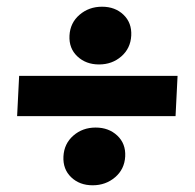

<svg xmlns="http://www.w3.org/2000/svg" viewBox="-20 -616 580 572"><path d="M275 -424Q236 -424 210.5 -448Q185 -472 187 -510Q189 -548 217 -572Q245 -596 284 -596Q323 -596 348 -572Q373 -548 371 -510Q369 -472 341.5 -448Q314 -424 275 -424ZM169 -150Q171 -188 198.5 -212Q226 -236 265 -236Q304 -236 329.5 -212Q355 -188 353 -150Q351 -112 323 -88Q295 -64 256 -64Q217 -64 192 -88Q167 -112 169 -150ZM37 -390H509L503 -270H31Z"/></svg>

Font: Kilde Sans Black
Style: Regular
Weight: 900
Italic angle: -3°
Designer: Paul D. Hunt
Foundry: Adobe Systems Incorporated
Version: Version 1.050;PS Version 1.000;hotconv 1.0.70;makeotf.lib2.5